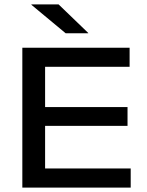

<svg xmlns="http://www.w3.org/2000/svg" viewBox="-20 -857 672 877"><path d="M82 0V-639H186V0ZM99.5 0V-87.5H577V0ZM139 -282V-368H562.5V-282ZM99 -552V-639H572V-552ZM247.5 -837 383 -706.5V-705H280L123.5 -835V-837Z"/></svg>

Font: Anek Gurmukhi Medium SemiExpanded
Style: Regular
Weight: 500
Width: 6
Version: Version 1.003